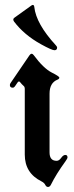

<svg xmlns="http://www.w3.org/2000/svg" viewBox="-20 -738 297 768"><path d="M19.5 0ZM38.1 -667.5 104 -714.8Q108.4 -718.3 111.3 -718.3Q116.2 -718.3 117.2 -710Q124.5 -642.6 203.6 -556.6Q208.5 -551.3 208.5 -547.9Q208.5 -537.1 197.8 -537.1Q187.5 -537.1 144 -561Q76.2 -598.6 36.1 -651.9Q33.2 -655.8 33.2 -659.9Q33.2 -664.1 38.1 -667.5ZM19.5 -397.9Q19.5 -401.9 22.5 -406.2L97.7 -516.6Q102.1 -522.9 106.4 -522.9Q110.8 -522.9 114.7 -517.6Q153.8 -464.8 187 -447.8Q217.3 -432.6 217.3 -427.5Q217.3 -422.4 210 -419.4Q178.2 -406.7 178.2 -363.3V-128.4Q178.2 -94.7 206.5 -94.7Q216.3 -94.7 224.6 -106.4Q232.9 -118.2 241.2 -118.2Q250 -118.2 250 -108.4Q250 -104 242.2 -93.3Q204.6 -41.5 183.6 1Q179.2 9.8 172.1 9.8Q165 9.8 161.1 1.5Q157.2 -6.8 145.5 -12.7Q79.1 -45.9 79.1 -119.6V-383.3Q79.1 -390.1 75.2 -393.6Q66.9 -400.9 60.5 -409.2Q58.6 -412.1 55.7 -412.1Q53.2 -412.1 50.3 -408.2L41 -394.5Q36.1 -387.2 31.2 -387.2Q19.5 -387.2 19.5 -397.9Z"/></svg>

Font: UnifrakturMaguntia21
Style: Book
Weight: 400
Designer: j. 'mach' wust, Gerrit Ansmann, Georg Duffner, based on a font by Peter Wiegel, original typeface by Carl Albert Fahrenw
Version: Version 2017-03-19